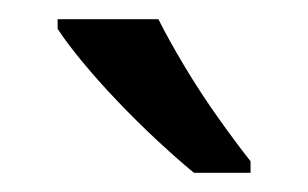

<svg xmlns="http://www.w3.org/2000/svg" viewBox="-20 -786 321 200"><path d="M145 -766Q156 -744 172.5 -716.5Q189 -689 207.5 -663Q226 -637 241 -618V-606H182Q165 -620 144 -639.5Q123 -659 102.5 -680.5Q82 -702 65.5 -722Q49 -742 40 -756V-766Z"/></svg>

Font: utamil05
Style: Book
Weight: 400
Designer: Jelle Bosma - Monotype Design Team
Foundry: Monotype Imaging Inc.
Version: Version 2.003